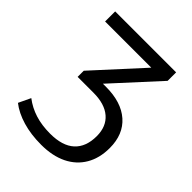

<svg xmlns="http://www.w3.org/2000/svg" viewBox="-194 -590 884 884"><g transform="rotate(45 247.5 -148.5)"><path d="M228.2 188.9Q161.4 188.9 107.3 172.9Q53.2 156.9 16.4 127.9L44.4 69Q79.9 96.1 123.4 109.9Q166.9 123.6 221.2 123.6Q301.1 123.6 341.3 86.8Q381.6 49.9 381.6 -20.3Q381.6 -82.8 342.1 -116.9Q302.7 -151 229 -151H126.1V-190.9L354.7 -441.2V-420.7H35.2V-486.3H432.1V-431L208.1 -186.3L189.3 -211H250.4Q350.8 -211 406.7 -161.8Q462.6 -112.6 462.6 -24Q462.6 41.8 434.5 89.7Q406.4 137.6 354 163.3Q301.5 188.9 228.2 188.9Z"/></g></svg>

Font: Nunito Sans 12pt ExtraLight
Style: Regular
Weight: 200
Designer: Vernon Adams
Foundry: Vernon Adams
Version: Version 3.101;gftools[0.9.27]